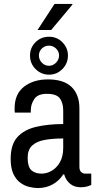

<svg xmlns="http://www.w3.org/2000/svg" viewBox="-20 -940 496 972"><path d="M172 12Q153 12 129 6.5Q105 1 83.5 -14.5Q62 -30 48 -59Q34 -88 34 -136Q34 -209 68.5 -246.5Q103 -284 163.5 -298Q224 -312 300 -312V-380Q300 -418 283.5 -441.5Q267 -465 217 -465Q171 -465 153.5 -438.5Q136 -412 136 -382V-370H55Q54 -375 54 -380Q54 -385 54 -392Q54 -464 101.5 -501Q149 -538 223 -538Q303 -538 342.5 -499.5Q382 -461 382 -391V-96Q382 -77 391 -69Q400 -61 410 -61H442V-4Q435 0 421.5 4Q408 8 388 8Q356 8 334.5 -10Q313 -28 305 -57H300Q280 -25 246.5 -6.5Q213 12 172 12ZM191 -61Q217 -61 242 -75.5Q267 -90 283.5 -119Q300 -148 300 -191V-239Q246 -239 205.5 -231.5Q165 -224 142.5 -203Q120 -182 120 -141Q120 -96 138.5 -78.5Q157 -61 191 -61ZM228 -562Q189 -562 160.5 -590Q132 -618 132 -659Q132 -699 160 -726.5Q188 -754 228 -754Q269 -754 296.5 -725.5Q324 -697 324 -659Q324 -619 296 -590.5Q268 -562 228 -562ZM228 -607Q248 -607 263.5 -622.5Q279 -638 279 -659Q279 -680 263.5 -694.5Q248 -709 228 -709Q207 -709 192 -694.5Q177 -680 177 -659Q177 -638 192 -622.5Q207 -607 228 -607ZM170 -788 256 -920H346L347 -917L239 -788Z"/></svg>

Font: Archivo Narrow
Style: Regular
Weight: 400
Designer: Hector Gatti
Foundry: Omnibus-Type
Version: Version 3.002